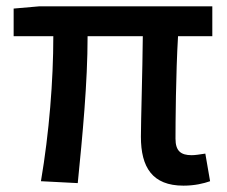

<svg xmlns="http://www.w3.org/2000/svg" viewBox="-20 -571 716 605"><path d="M558 14C594 14 622 7 642 0L627 -87C608 -84 594 -82 584 -82C550 -82 533 -95 533 -134C533 -178 534 -341 541 -457H649V-551H103L23 -544V-457H148C148 -317 135 -153 109 0L225 6C240 -144 256 -310 256 -457H430C429 -345 424 -190 424 -140C424 -44 460 14 558 14Z"/></svg>

Font: ChiuKong Gothic CL Medium
Style: Regular
Weight: 500
Designer: Ryoko NISHIZUKA 西塚涼子 (kana, bopomofo & ideographs); Paul D. Hunt (Latin, Greek & Cyrillic); Sandoll Communications 산돌커뮤니
Foundry: Adobe
Version: Version 1.300